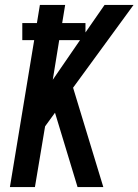

<svg xmlns="http://www.w3.org/2000/svg" viewBox="-20 -755 559 775"><path d="M20 0 118 -593H70V-662H129L141 -735H243L231 -662H325V-624L402 -735H519L275 -401L397 0H293L202 -300L162 -245L121 0ZM193 -433 303 -593H219Z"/></svg>

Font: Iosevka SS04 Semibold
Style: Italic
Weight: 600
Italic angle: -9°
Monospace: yes
Designer: Belleve Invis
Foundry: Belleve Invis
Version: Version 19.0.0; ttfautohint (v1.8.4)